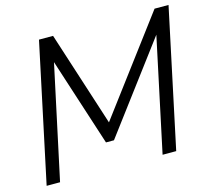

<svg xmlns="http://www.w3.org/2000/svg" viewBox="-102 -831 1044 952"><g transform="rotate(-15 420.0 -355.0)"><path d="M174.8 -710H247.1L403.8 -224.1L768.1 -710H839.8L689 0H619.1L743.2 -583L404.8 -131.8H363.8L217.8 -583L92.8 0H23.9Z"/></g></svg>

Font: Rawline
Style: Italic
Weight: 400
Italic angle: -12°
Designer: Matt McInerney, Pablo Impallari, Rodrigo Fuenzalida
Foundry: Matt McInerney, Pablo Impallari, Rodrigo Fuenzalida
Version: Version 4.020;PS 004.020;hotconv 1.0.88;makeotf.lib2.5.64775